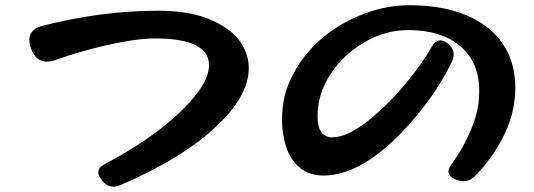

<svg xmlns="http://www.w3.org/2000/svg" viewBox="-20 -706 2040 734"><path d="M368 -19Q338 -57 381 -79Q548 -167 656 -266Q779 -379 779 -457Q779 -559 572 -559Q498 -559 373 -530Q328 -519 283 -506Q238 -493 193 -477Q124 -452 99 -520Q73 -590 145 -608Q370 -665 583 -665Q700 -665 777 -634Q855 -602 893 -554Q931 -504 931 -445Q931 -335 796 -213Q671 -98 442 1Q397 21 368 -19Z M1720 -21Q1678 -39 1705 -76Q1725 -105 1744 -136Q1759 -162 1771 -188.5Q1783 -215 1793 -243Q1812 -297 1812 -358Q1812 -469 1739 -530Q1666 -591 1541 -591Q1453 -591 1374 -545Q1293 -498 1244 -423Q1194 -347 1194 -262Q1194 -181 1251 -181Q1306 -181 1386 -243Q1425 -274 1462.5 -311.5Q1500 -349 1537 -394Q1565 -428 1588.5 -461.5Q1612 -495 1631 -528Q1654 -568 1690 -541Q1728 -512 1707 -469Q1671 -395 1622 -327Q1573 -259 1511 -195Q1354 -35 1217 -35Q1162 -35 1127 -64Q1091 -94 1075 -142Q1058 -191 1058 -248Q1058 -346 1103 -427Q1147 -508 1219 -566Q1254 -595 1293.5 -617Q1333 -639 1376 -655Q1460 -686 1544 -686Q1733 -686 1842 -602Q1950 -518 1950 -369Q1950 -269 1898 -172Q1857 -95 1796 -33Q1764 -1 1720 -21Z"/></svg>

Font: MaokenZhuyuanTi
Style: Regular
Weight: 400
Designer: Fontworks Inc & LongZhuTi team: ZERO子、时光羊、荆南、频凡、刘鹏、Little White Dog、帆影Magmeta、奈白不弍、白日月球、ChaoTawei、雨三（排名不分先后）
Version: Version 1.000; 20230222